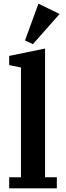

<svg xmlns="http://www.w3.org/2000/svg" viewBox="-20 -1024 358 1044"><path d="M30 -60H94V-657L30 -670V-720L225 -760V-60H289V0H30ZM116 -804 189 -1004 304 -948 159 -784Z"/></svg>

Font: IBM Plex Serif SemiBold
Style: Regular
Weight: 600
Designer: Mike Abbink, Paul van der Laan, Pieter van Rosmalen
Foundry: Bold Monday
Version: Version 2.5